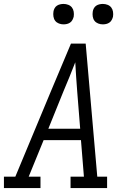

<svg xmlns="http://www.w3.org/2000/svg" viewBox="-33 -957 653 977"><path d="M-13 0V-58H45L225 -490L328 -735H403L462 -58H512V0H326V-58H394L379 -244H189L113 -58H173V0ZM375 -302 360 -490Q357 -528 354.5 -565.5Q352 -603 350 -640Q335 -602 320 -564.5Q305 -527 289 -490L213 -302ZM490 -833Q478 -833 466.5 -837.5Q455 -842 448 -851Q441 -860 439 -872.5Q437 -885 439 -898Q440 -906 444.5 -914.5Q449 -923 456.5 -928Q464 -933 473 -935Q482 -937 490 -937Q503 -937 514.5 -932.5Q526 -928 533 -919Q540 -910 542 -897.5Q544 -885 542 -872Q540 -864 535.5 -855.5Q531 -847 523.5 -842Q516 -837 507.5 -835Q499 -833 490 -833ZM290 -833Q278 -833 266.5 -837.5Q255 -842 248 -851Q241 -860 239 -872.5Q237 -885 239 -898Q240 -906 244.5 -914.5Q249 -923 256.5 -928Q264 -933 273 -935Q282 -937 290 -937Q303 -937 314.5 -932.5Q326 -928 333 -919Q340 -910 342 -897.5Q344 -885 342 -872Q340 -864 335.5 -855.5Q331 -847 323.5 -842Q316 -837 307.5 -835Q299 -833 290 -833Z"/></svg>

Font: Iosevka Slab Light Extended
Style: Italic
Weight: 300
Width: 7
Italic angle: -9°
Monospace: yes
Designer: Belleve Invis
Foundry: Belleve Invis
Version: Version 11.1.0; ttfautohint (v1.8.3)